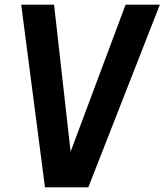

<svg xmlns="http://www.w3.org/2000/svg" viewBox="-20 -800 706 824"><path d="M359 4H173L71 -780H212L283 -149L519 -780H666Z"/></svg>

Font: Tanohe Sans SemiBold
Style: Italic
Weight: 600
Designer: Village Type and Design LLC & Cristiano Sobral
Foundry: Cooper Hewitt Smithsonian Design Museum
Version: Version 1.00;September 29, 2021;FontCreator 13.0.0.2655 64-b